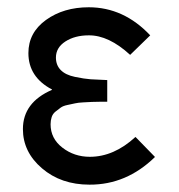

<svg xmlns="http://www.w3.org/2000/svg" viewBox="-20 -500 492 528"><path d="M43 -145Q43 -218.3 123 -252.9V-253.9Q58.1 -288.1 58.1 -354Q58.1 -410.2 106.4 -445.1Q154.8 -480 224.1 -480Q320.3 -480 393.1 -402.8L337.9 -349.1Q278.8 -403.3 224.1 -402.8Q186 -402.8 159.9 -386Q133.8 -369.1 133.8 -341.8Q133.8 -320.8 147 -307.4Q160.2 -293.9 186 -288.6Q211.9 -283.2 229 -282Q246.1 -280.8 274.9 -279.8V-220.2Q270 -220.2 255.6 -220.2Q241.2 -220.2 232.7 -219.7Q224.1 -219.2 209.5 -218.5Q194.8 -217.8 186.5 -215.8Q178.2 -213.9 166 -211.4Q153.8 -209 147 -204.1Q140.1 -199.2 132.6 -193.1Q125 -187 122.1 -178Q119.1 -168.9 119.1 -158.2Q119.1 -119.1 151.6 -94Q184.1 -68.8 227.1 -68.8Q293 -68.8 352.1 -123H353L405.8 -68.8V-67.9Q327.6 8.3 226.1 7.8Q147.9 7.8 95.5 -37.1Q43 -82 43 -145Z"/></svg>

Font: CMU Bright
Style: SemiBold
Weight: 600
Version: Version 0.7.0